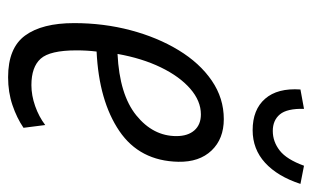

<svg xmlns="http://www.w3.org/2000/svg" viewBox="-172 -606 789 486"><g transform="rotate(90 223.0 -363.5)"><path d="M176 11Q102 11 70.5 -32Q39 -75 39 -156Q39 -231 57 -299Q75 -367 107.5 -420.5Q140 -474 184.5 -504.5Q229 -535 282 -535Q332 -535 361.5 -504Q391 -473 390 -420Q388 -322 312 -270.5Q236 -219 111 -213Q108 -189 108 -162Q108 -95 129 -71.5Q150 -48 196 -48Q222 -48 249 -57.5Q276 -67 297 -83L304 -28Q279 -11 246.5 0Q214 11 176 11ZM117 -266Q220 -271 272.5 -313.5Q325 -356 325 -415Q325 -444 310.5 -460.5Q296 -477 270 -477Q236 -477 205 -450Q174 -423 151 -375.5Q128 -328 117 -266ZM310 -608Q258 -608 230.5 -639.5Q203 -671 207 -729L256 -738Q255 -695 270 -677Q285 -659 312 -659Q339 -659 361.5 -676.5Q384 -694 400 -738L446 -729Q427 -671 392.5 -639.5Q358 -608 310 -608Z"/></g></svg>

Font: Ubuntu Sans Condensed
Style: Italic
Weight: 400
Width: 3
Italic angle: -13.5°
Designer: Dalton Maag Ltd
Foundry: Dalton Maag Ltd
Version: Version 1.006; ttfautohint (v1.8.4.7-5d5b)